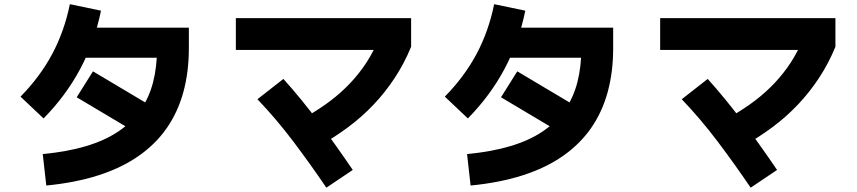

<svg xmlns="http://www.w3.org/2000/svg" viewBox="-20 -819 4040 905"><path d="M198.2 55.5 181.5 -92.8Q297.5 -103.8 386 -130.3Q474.5 -156.8 537.9 -199.4Q601.3 -242 641.8 -299.7Q682.3 -357.5 701.3 -430.5Q720.2 -503.5 720.2 -591.2L762.7 -547H318V-688.7H870.2V-591.2Q870.2 -480 844.5 -385.8Q818.8 -291.5 766.4 -215.8Q714 -140.2 633.9 -84.2Q553.8 -28.2 445.2 6.9Q336.5 42 198.2 55.5ZM185.3 -260.8 76.7 -363.5Q169.2 -457.7 226.3 -564.7Q283.3 -671.7 309.3 -799.3L456 -768.7Q396.2 -474.7 185.3 -260.8ZM700.5 -314.7 623.8 -192.5 341.5 -360.5 418.2 -482.7Z M1479.5 -128.8 1404.8 -258.5Q1462.8 -290.5 1514.1 -326.6Q1565.3 -362.7 1609.5 -405.7Q1653.7 -448.7 1689.6 -498.4Q1725.5 -548.2 1752.8 -606.8L1779.2 -583.5H1091.7V-733.5H1917.8V-598.5Q1885.3 -519.5 1840.4 -451.4Q1795.5 -383.3 1740.5 -325.4Q1685.5 -267.5 1619.9 -218.8Q1554.3 -170 1479.5 -128.8ZM1518.3 65.7Q1443 -45.3 1363.5 -150.8Q1284 -256.3 1193.5 -351.3L1315.8 -447Q1401.5 -351.8 1483.6 -241.7Q1565.7 -131.5 1642.7 -18Z M2198.2 55.5 2181.5 -92.8Q2297.5 -103.8 2386 -130.3Q2474.5 -156.8 2537.9 -199.4Q2601.3 -242 2641.8 -299.7Q2682.3 -357.5 2701.3 -430.5Q2720.2 -503.5 2720.2 -591.2L2762.7 -547H2318V-688.7H2870.2V-591.2Q2870.2 -480 2844.5 -385.8Q2818.8 -291.5 2766.4 -215.8Q2714 -140.2 2633.9 -84.2Q2553.8 -28.2 2445.2 6.9Q2336.5 42 2198.2 55.5ZM2185.3 -260.8 2076.7 -363.5Q2169.2 -457.7 2226.3 -564.7Q2283.3 -671.7 2309.3 -799.3L2456 -768.7Q2396.2 -474.7 2185.3 -260.8ZM2700.5 -314.7 2623.8 -192.5 2341.5 -360.5 2418.2 -482.7Z M3479.5 -128.8 3404.8 -258.5Q3462.8 -290.5 3514.1 -326.6Q3565.3 -362.7 3609.5 -405.7Q3653.7 -448.7 3689.6 -498.4Q3725.5 -548.2 3752.8 -606.8L3779.2 -583.5H3091.7V-733.5H3917.8V-598.5Q3885.3 -519.5 3840.4 -451.4Q3795.5 -383.3 3740.5 -325.4Q3685.5 -267.5 3619.9 -218.8Q3554.3 -170 3479.5 -128.8ZM3518.3 65.7Q3443 -45.3 3363.5 -150.8Q3284 -256.3 3193.5 -351.3L3315.8 -447Q3401.5 -351.8 3483.6 -241.7Q3565.7 -131.5 3642.7 -18Z"/></svg>

Font: Murecho Thin
Style: Regular
Weight: 100
Designer: Neil Summerour
Foundry: Positype
Version: Version 1.010